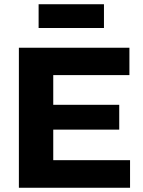

<svg xmlns="http://www.w3.org/2000/svg" viewBox="-20 -885 672 905"><path d="M69 0V-660H231V0ZM186 0V-130H593V0ZM186 -274V-391H542V-274ZM186 -531V-660H590V-531ZM162 -753V-865H470V-753Z"/></svg>

Font: Bricolage Grotesque 96pt ExtraBold ExtraBold
Style: Regular
Weight: 800
Version: Version 1.001;gftools[0.9.33.dev8+g029e19f]